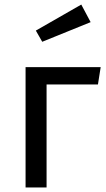

<svg xmlns="http://www.w3.org/2000/svg" viewBox="-20 -821 466 841"><path d="M184 0V-451H409L421 -527H92V0ZM336 -801 137 -687 165 -638 377 -724Z"/></svg>

Font: Fira Math
Style: Regular
Weight: 400
Designer: Xiangdong Zeng
Foundry: Xiangdong Zeng
Version: Version 0.3.4